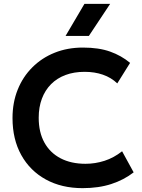

<svg xmlns="http://www.w3.org/2000/svg" viewBox="-20 -962 738 997"><path d="M409 15Q300 15 218 -30Q136 -75 90.5 -156.8Q45 -238.5 45 -349Q45 -429.5 71.8 -496.2Q98.5 -563 147.8 -612.2Q197 -661.5 263.8 -688.2Q330.5 -715 410.5 -715Q493 -715 551.5 -694.2Q610 -673.5 655.5 -635.5L589 -529Q557 -559.5 514.2 -574.2Q471.5 -589 419.5 -589Q364 -589 320 -572.5Q276 -556 245 -524.8Q214 -493.5 197.5 -449.5Q181 -405.5 181 -350.5Q181 -275 210.5 -221.8Q240 -168.5 294.5 -140Q349 -111.5 424 -111.5Q474.5 -111.5 522.8 -127Q571 -142.5 614 -176.5L674 -67Q624 -28 558.2 -6.5Q492.5 15 409 15ZM320.5 -775.5 418.5 -942H552L441.5 -775.5Z"/></svg>

Font: Geologica EX Med
Style: Regular
Weight: 500
Designer: Sindre Bremnes, Frode Helland
Foundry: Monokrom Skriftforlag AS
Version: Version 1.010;gftools[0.9.28]